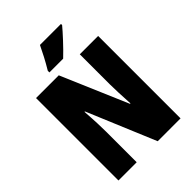

<svg xmlns="http://www.w3.org/2000/svg" viewBox="-260 -1051 1176 1176"><g transform="rotate(-45 328.0 -463.5)"><path d="M488 -917V-927H306C285 -883 260 -834 228 -781V-767H347C397 -814 460 -883 488 -917ZM597 0V-714H438V-455C438 -412 441 -354 445 -282H441L256 -714H59V0H217V-263C217 -304 215 -365 209 -444H213L399 0Z"/></g></svg>

Font: Noto Sans Thai ExtCond Blk
Style: Regular
Weight: 900
Width: 2
Designer: Monotype Design Team
Foundry: Monotype Imaging Inc.
Version: Version 2.002